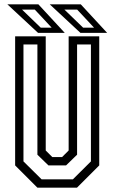

<svg xmlns="http://www.w3.org/2000/svg" viewBox="-20 -868 529 888"><path d="M153 0 50 -103V-700H191.5V-172L222 -141.5H267L297.5 -172V-700H439V-103L336 0ZM172.5 -38.5H317L400.5 -121.5V-662.5H336.5V-152.5L285.5 -103H204L153 -152.5V-662.5H88.5V-121.5ZM475.5 -716H352L210 -848H353.5ZM415 -740 337 -823.5H278L364.5 -740ZM279.5 -716H156L14 -848H157.5ZM219 -740 141 -823.5H82L168.5 -740Z"/></svg>

Font: Tourney Condensed
Style: Regular
Weight: 400
Width: 3
Designer: Tyler Finck
Foundry: Etcetera Type Co
Version: Version 1.010; ttfautohint (v1.8.3)